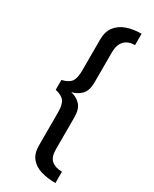

<svg xmlns="http://www.w3.org/2000/svg" viewBox="-263 -880 940 1174"><g transform="rotate(30 207.0 -293.0)"><path d="M359.5 -740.5Q312.5 -740.5 285.8 -713Q259 -685.5 259 -631V-419Q259 -361 232.2 -333.2Q205.5 -305.5 165.5 -296.5Q205.5 -287.5 232.2 -259.5Q259 -231.5 259 -173.5V53.5Q259 108 285.8 130.8Q312.5 153.5 359.5 153.5V233.5Q302.5 233.5 256.8 219.8Q211 206 184.2 173.5Q157.5 141 157.5 84.5V-148Q157.5 -201.5 140.8 -225.8Q124 -250 76 -261.5V-330.5Q124 -342 140.8 -366.5Q157.5 -391 157.5 -444.5V-662.5Q157.5 -719 184.2 -753.8Q211 -788.5 256.8 -804.5Q302.5 -820.5 359.5 -820.5Z"/></g></svg>

Font: Epilogue Medium
Style: Regular
Weight: 500
Designer: Tyler Finck
Foundry: Etcetera Type Co
Version: Version 2.111; ttfautohint (v1.8.3)